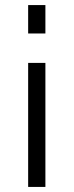

<svg xmlns="http://www.w3.org/2000/svg" viewBox="-20 -735 291 757"><path d="M159 -715H91V-603H159ZM159 -487H91V2H159Z"/></svg>

Font: FIGSv2-sans-serif
Style: Regular
Weight: 400
Designer: Matt McInerney, Pablo Impallari, Rodrigo Fuenzalida,Mirko Velimirovic
Foundry: Matt McInerney, Pablo Impallari, Rodrigo Fuenzalida
Version: Version 4.021;hotconv 1.0.109;makeotfexe 2.5.65596